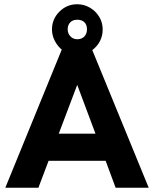

<svg xmlns="http://www.w3.org/2000/svg" viewBox="-20 -885 726 905"><path d="M271 -651Q250 -669 237.5 -694Q225 -719 225 -746Q225 -795 260 -830Q295 -865 344 -865Q376 -865 403.5 -849Q431 -833 447.5 -806Q464 -779 464 -746Q464 -716 451 -691Q438 -666 415 -649L681 0H525L478 -127H209L161 0H5ZM390 -747Q390 -768 378 -780Q366 -792 344 -792Q323 -792 311 -779.5Q299 -767 299 -747Q299 -727 312 -713.5Q325 -700 344 -700Q365 -700 377.5 -713Q390 -726 390 -747ZM430 -255 344 -485 257 -255Z"/></svg>

Font: Hanken Grotesk ExtraBold
Style: Regular
Weight: 800
Designer: Alfredo Marco Pradil
Foundry: Hanken Design Co.
Version: Version 3.014